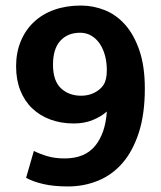

<svg xmlns="http://www.w3.org/2000/svg" viewBox="-20 -661 579 692"><path d="M225 11Q174 11 137 2.5Q100 -6 74 -20L102 -117Q124 -106 151 -98Q178 -90 213 -90Q286 -90 323 -135.5Q360 -181 365 -259Q345 -241 314.5 -228.5Q284 -216 246 -216Q200 -216 162 -230Q124 -244 96.5 -270Q69 -296 53.5 -334.5Q38 -373 38 -422Q38 -471 54.5 -511.5Q71 -552 101.5 -581Q132 -610 175 -625.5Q218 -641 272 -641Q316 -641 357.5 -624.5Q399 -608 431 -572Q463 -536 482.5 -479Q502 -422 502 -342Q502 -250 480.5 -183.5Q459 -117 422 -74Q385 -31 334 -10Q283 11 225 11ZM365 -408Q365 -436 358.5 -460.5Q352 -485 339.5 -503.5Q327 -522 309 -532.5Q291 -543 269 -543Q224 -543 197.5 -514Q171 -485 171 -428Q171 -370 199.5 -343Q228 -316 273 -316Q299 -316 320.5 -327Q342 -338 353 -355Q365 -373 365 -408Z"/></svg>

Font: Mukta
Style: Bold
Weight: 700
Designer: Girish Dalvi and Yashodeep Gholap
Foundry: Ek Type
Version: Version 2.538;PS 1.002;hotconv 16.6.51;makeotf.lib2.5.65220;